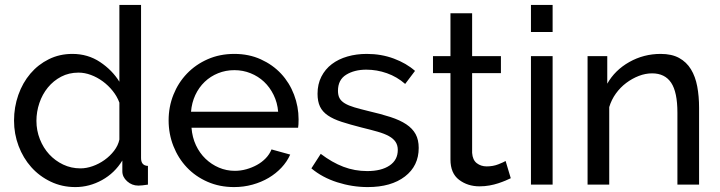

<svg xmlns="http://www.w3.org/2000/svg" viewBox="-20 -750 2926 780"><path d="M286 10Q232 10 186 -12Q140 -34 107 -71Q74 -108 55.5 -157Q37 -206 37 -260Q37 -315 54.5 -364.5Q72 -414 103.5 -451Q135 -488 178.5 -509.5Q222 -531 274 -531Q337 -531 386.5 -498Q436 -465 465 -418V-730H553V-108Q553 -77 581 -76V0Q567 2 558.5 3Q550 4 542 4Q516 4 496.5 -13.5Q477 -31 477 -54V-98Q446 -47 394.5 -18.5Q343 10 286 10ZM307 -66Q331 -66 356.5 -75Q382 -84 404.5 -100Q427 -116 443.5 -137.5Q460 -159 465 -183V-333Q456 -358 438 -380.5Q420 -403 397.5 -419.5Q375 -436 349.5 -445.5Q324 -455 299 -455Q260 -455 228.5 -438.5Q197 -422 174.5 -394.5Q152 -367 140 -331.5Q128 -296 128 -259Q128 -220 142 -184.5Q156 -149 180 -123Q204 -97 236.5 -81.5Q269 -66 307 -66Z M931 10Q872 10 823 -11.5Q774 -33 739 -70Q704 -107 684.5 -156.5Q665 -206 665 -261Q665 -316 684.5 -365Q704 -414 739.5 -451Q775 -488 824 -509.5Q873 -531 932 -531Q991 -531 1039.5 -509Q1088 -487 1122 -450.5Q1156 -414 1174.5 -365.5Q1193 -317 1193 -265Q1193 -254 1192.5 -245Q1192 -236 1191 -231H758Q761 -192 776 -160Q791 -128 815 -105Q839 -82 869.5 -69Q900 -56 934 -56Q958 -56 981 -62.5Q1004 -69 1024 -80Q1044 -91 1059.5 -107Q1075 -123 1083 -143L1159 -122Q1146 -93 1123.5 -69Q1101 -45 1071.5 -27.5Q1042 -10 1006 0Q970 10 931 10ZM1110 -296Q1107 -333 1091.5 -364.5Q1076 -396 1052.5 -418Q1029 -440 998 -452.5Q967 -465 932 -465Q897 -465 866 -452.5Q835 -440 811.5 -417.5Q788 -395 773.5 -364Q759 -333 756 -296Z M1474 10Q1411 10 1350 -9.5Q1289 -29 1245 -66L1283 -125Q1329 -90 1375 -72.5Q1421 -55 1472 -55Q1529 -55 1562.5 -77.5Q1596 -100 1596 -141Q1596 -160 1587 -173.5Q1578 -187 1560 -197Q1542 -207 1514 -215Q1486 -223 1449 -232Q1402 -244 1368 -255Q1334 -266 1312 -281Q1290 -296 1280 -317Q1270 -338 1270 -369Q1270 -408 1285.5 -438.5Q1301 -469 1328 -489.5Q1355 -510 1391.5 -520.5Q1428 -531 1470 -531Q1529 -531 1580 -512Q1631 -493 1666 -462L1626 -409Q1593 -438 1552 -452.5Q1511 -467 1468 -467Q1420 -467 1386.5 -446.5Q1353 -426 1353 -381Q1353 -363 1359.5 -351Q1366 -339 1381 -330Q1396 -321 1419.5 -314Q1443 -307 1476 -299Q1528 -287 1566.5 -274.5Q1605 -262 1630.5 -245Q1656 -228 1668.5 -205Q1681 -182 1681 -149Q1681 -76 1625 -33Q1569 10 1474 10Z M2055 -26Q2047 -22 2034 -16.5Q2021 -11 2004.5 -5.5Q1988 0 1968.5 3.5Q1949 7 1928 7Q1880 7 1845 -19.5Q1810 -46 1810 -102V-453H1739V-522H1810V-696H1898V-522H2015V-453H1898V-129Q1900 -100 1917 -87Q1934 -74 1957 -74Q1983 -74 2004.5 -82.5Q2026 -91 2034 -96Z M2137 0V-522H2225V0ZM2137 -620V-730H2225V-620Z M2820 0H2732V-292Q2732 -376 2706.5 -414Q2681 -452 2629 -452Q2602 -452 2575 -441.5Q2548 -431 2524 -413Q2500 -395 2482 -370Q2464 -345 2455 -315V0H2367V-522H2447V-410Q2478 -465 2536.5 -498Q2595 -531 2664 -531Q2709 -531 2739 -514.5Q2769 -498 2787 -468.5Q2805 -439 2812.5 -399Q2820 -359 2820 -312Z"/></svg>

Font: PTCRaleway Medium
Style: Regular
Weight: 500
Designer: Matt McInerney, Pablo Impallari, Rodrigo Fuenzalida
Foundry: Matt McInerney, Pablo Impallari, Rodrigo Fuenzalida
Version: Version 3.000g; ttfautohint (v1.5) -l 8 -r 28 -G 28 -x 14 -D